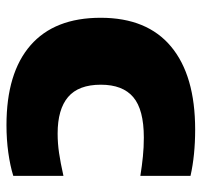

<svg xmlns="http://www.w3.org/2000/svg" viewBox="-35 -563 608 578"><g transform="rotate(90 269.0 -274.0)"><path d="M356.5 10.5Q199.5 10.5 116.5 -61.8Q33.5 -134 33.5 -273Q33.5 -413 120.5 -485.2Q207.5 -557.5 370 -557.5Q447.5 -557.5 509.5 -543.5V-392.5Q478.5 -397.5 451 -400.2Q423.5 -403 394 -403Q310 -403 272.5 -371.2Q235 -339.5 235 -273.5Q235 -206.5 272 -175Q309 -143.5 382 -143.5Q411.5 -143.5 440.5 -147.8Q469.5 -152 509.5 -161V-10Q479 -0.5 439.5 5Q400 10.5 356.5 10.5Z"/></g></svg>

Font: Encode Sans SmExp XBd
Style: Regular
Weight: 800
Width: 6
Designer: Multiple Designers
Foundry: Impallari Type
Version: Version 3.002; ttfautohint (v1.8.3) -l 8 -r 50 -G 200 -x 14 